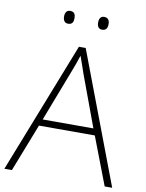

<svg xmlns="http://www.w3.org/2000/svg" viewBox="-97 -966 783 1033"><g transform="rotate(10 295.0 -449.0)"><path d="M174 -863C174 -843 182 -828 202 -828C225 -828 231 -843 231 -863C231 -883 225 -898 202 -898C182 -898 174 -883 174 -863ZM360 -863C360 -843 368 -828 387 -828C410 -828 417 -843 417 -863C417 -883 410 -898 387 -898C368 -898 360 -883 360 -863ZM548 0H589L318 -716H281L0 0H41L143 -261H448ZM330 -578 434 -297H157L265 -578C275 -604 288 -638 298 -670C310 -636 323 -600 330 -578Z"/></g></svg>

Font: Noto Sans Thai Looped ExtraLight
Style: Regular
Weight: 200
Designer: Sasikarn Vongin, Ben Mitchell
Foundry: The Fontpad Ltd
Version: Version 1.001